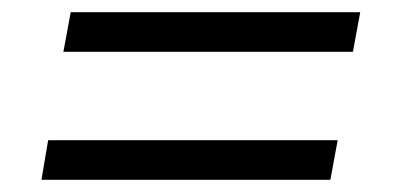

<svg xmlns="http://www.w3.org/2000/svg" viewBox="-20 -412 660 315"><path d="M84 -327 96 -392H571L559 -327ZM48 -117 59 -182H534L522 -117Z"/></svg>

Font: Archivo SemiBold Light
Style: Italic
Weight: 300
Italic angle: -10°
Version: Version 2.001